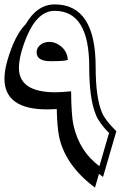

<svg xmlns="http://www.w3.org/2000/svg" viewBox="-76 -711 596 875"><path d="M393.6 95.2Q388.7 91.3 384 88.1Q379.4 85 375 81.1L356.9 144Q224.1 44.9 194.3 -83.5Q189 -108.4 186.3 -140.4Q183.6 -172.4 182.6 -213.9Q158.7 -212.4 139.6 -212.4Q-55.7 -212.4 -55.7 -352.5Q-55.7 -383.3 -46.1 -421.1Q-36.6 -459 -18.1 -505.4Q7.8 -567.4 41 -600.6Q93.3 -690.9 173.3 -690.9Q359.9 -690.9 359.9 -406.7Q359.9 -267.1 388.7 -198.2Q402.3 -164.6 454.1 -112.8ZM232.9 -438Q219.2 -432.1 155.3 -432.1Q90.8 -432.1 90.8 -472.7Q90.8 -482.4 95.2 -491Q99.6 -499.5 107.4 -506.1Q115.2 -512.7 125.7 -516.4Q136.2 -520 147.9 -520Q164.6 -520 179.7 -513.4Q194.8 -506.8 206.5 -495.8Q218.3 -484.9 225.3 -470Q232.4 -455.1 232.9 -438ZM420.9 -105Q376.5 -149.4 361.3 -187Q330.6 -260.3 330.6 -406.7Q330.6 -661.6 173.3 -661.6Q94.7 -661.6 45.4 -543Q10.3 -457.5 10.3 -401.4Q10.3 -290.5 176.3 -290.5Q203.6 -290.5 248 -294.9Q248.5 -243.2 251 -204.3Q253.4 -165.5 259.3 -138.7Q286.1 -21 377 46.4Z"/></svg>

Font: XB Kayhan Sayeh
Style: Regular
Weight: 700
Designer: Behnam
Foundry: Irmug
Version: Version 7.300 2009